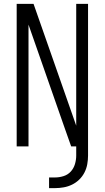

<svg xmlns="http://www.w3.org/2000/svg" viewBox="-20 -755 540 990"><path d="M233 215V160H264Q286 160 308 153Q330 146 345 129.5Q360 113 366.5 91Q373 69 373 47V0H347L312 -99L127 -628V0H66V-735H153L373 -107V-735H434V47Q434 69 430 91.5Q426 114 415.5 134.5Q405 155 388.5 171Q372 187 351.5 197Q331 207 308.5 211Q286 215 264 215Z"/></svg>

Font: Iosevka Custom Light
Style: Regular
Weight: 300
Monospace: yes
Designer: Belleve Invis
Foundry: Belleve Invis
Version: Version 27.3.5